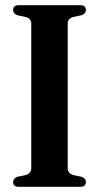

<svg xmlns="http://www.w3.org/2000/svg" viewBox="-20 -720 382 740"><path d="M241 -71Q241 -52 263.5 -45L295 -38.5Q311 -32.5 311 -18.5Q311 0 289.5 0H52Q30.5 0 30.5 -18.5Q30.5 -32.5 46.5 -38.5L78 -45Q100.5 -52 100.5 -71V-629.5Q100.5 -648.5 79 -654.5L46.5 -661.5Q30.5 -667.5 30.5 -681.5Q30.5 -700 52 -700H289.5Q311 -700 311 -681.5Q311 -667.5 295 -661.5L262.5 -654.5Q241 -648.5 241 -629.5Z"/></svg>

Font: Fraunces 144pt Soft SemiBold
Style: Regular
Weight: 600
Version: Version 1.000;[b76b70a41]